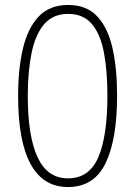

<svg xmlns="http://www.w3.org/2000/svg" viewBox="-20 -745 546 774"><path d="M452 -359Q452 -183 405.5 -87Q359 9 254 9Q154 9 103.5 -83.5Q53 -176 53 -358Q53 -467 72.5 -549.5Q92 -632 136 -678.5Q180 -725 255 -725Q329 -725 372 -679Q415 -633 433.5 -551Q452 -469 452 -359ZM92 -359Q92 -196 131.5 -111Q171 -26 254 -26Q340 -26 376.5 -111.5Q413 -197 413 -359Q413 -459 399 -533Q385 -607 350.5 -648Q316 -689 255 -689Q194 -689 158.5 -648Q123 -607 107.5 -532.5Q92 -458 92 -359Z"/></svg>

Font: Noto Sans Arabic SemCond ExtLt
Style: Regular
Weight: 200
Width: 4
Designer: Monotype Design Team, Nadine Chahine, Nizar Qandah and Khaled Hosny
Foundry: Monotype Imaging Inc.
Version: Version 2.012; ttfautohint (v1.8.4.7-5d5b)